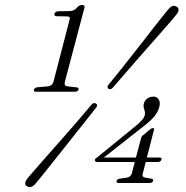

<svg xmlns="http://www.w3.org/2000/svg" viewBox="-20 -732 745 768"><path d="M208 -667 246.5 -666.5Q255.5 -666.5 258.2 -663.2Q261 -660 257.5 -650.5L194 -405.5Q191.5 -397 185.8 -392.2Q180 -387.5 171.5 -386.5L130 -383Q118.5 -381.5 116 -373.5Q113 -365 124.5 -365H279.5Q291 -365 294 -373.5Q296 -381.5 287 -382.5L251 -386.5Q242 -387.5 239.8 -392.2Q237.5 -397 239.5 -405L317.5 -700Q321.5 -712 308 -712Q304 -712 299.8 -710.5Q295.5 -709 291.5 -705.5Q283 -695 275.2 -691.2Q267.5 -687.5 256 -687.5L214.5 -687Q208.5 -687 203.8 -684.5Q199 -682 198 -677.5Q196.5 -672.5 199 -669.8Q201.5 -667 208 -667ZM544 -178.5Q545.5 -184 548 -187.2Q550.5 -190.5 554 -192.5L581 -215Q585 -218 587.2 -218.8Q589.5 -219.5 592 -219.5Q598 -219.5 596 -213L551 -37.5Q548.5 -30.5 551.8 -26.2Q555 -22 563 -21L584.5 -17.5Q594.5 -16 592.5 -8.5Q589.5 0 578 0H455.5Q443.5 0 446.5 -8.5Q449 -16.5 460 -17.5L484.5 -21Q493 -22 499 -26.2Q505 -30.5 507 -37.5ZM532.5 -236Q542 -245 549.2 -253.2Q556.5 -261.5 559 -270.5Q561 -280 559 -287Q557 -294 555 -301.5Q553 -309 555.5 -318.5Q559 -330.5 569.2 -338Q579.5 -345.5 595 -345.5Q608 -345.5 615 -334Q622 -322.5 617 -304Q612.5 -286.5 600.5 -270.5Q588.5 -254.5 564 -234.5L381 -90.5L379.5 -102H617.5Q622 -102 624.5 -100Q627 -98 626 -93.5Q622 -84 611 -84H370Q364 -84 361.2 -86.8Q358.5 -89.5 359.5 -93.5Q360.5 -96 363.5 -98.8Q366.5 -101.5 372.5 -105.5ZM434 -384.5Q428 -377 423.2 -375.8Q418.5 -374.5 414 -376.5Q410.5 -379 410 -383.2Q409.5 -387.5 415.5 -395Q434.5 -417.5 457.2 -446.2Q480 -475 504.5 -506Q529 -537 552.5 -567.2Q576 -597.5 596.2 -623.5Q616.5 -649.5 631.5 -668Q646.5 -686.5 652.5 -694Q662.5 -705.5 670 -708Q677.5 -710.5 686.5 -705.5Q694 -701 694.2 -693.5Q694.5 -686 686.5 -675Q681 -667.5 665.8 -649.8Q650.5 -632 628.2 -606.8Q606 -581.5 580.2 -552.2Q554.5 -523 528 -492.8Q501.5 -462.5 477.5 -434.8Q453.5 -407 434 -384.5ZM343.5 -310.5Q349.5 -318 354.2 -319.2Q359 -320.5 363.5 -318Q368 -315.5 368.5 -311.2Q369 -307 363 -299.5Q346 -277.5 323.5 -249.5Q301 -221.5 276.8 -190.8Q252.5 -160 228.5 -129.8Q204.5 -99.5 183.2 -73Q162 -46.5 146.5 -27Q131 -7.5 123.5 1Q114 12.5 105 15.2Q96 18 88 13Q80 8.5 80.8 0.5Q81.5 -7.5 90 -18.5Q97 -27 113.2 -45.8Q129.5 -64.5 152 -90.2Q174.5 -116 200.5 -145.2Q226.5 -174.5 252.5 -204.2Q278.5 -234 302.2 -261.5Q326 -289 343.5 -310.5Z"/></svg>

Font: Fraunces ExtraLight
Style: Italic
Weight: 250
Italic angle: -16°
Version: Version 1.000;[b76b70a41]